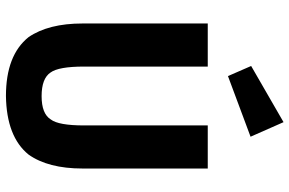

<svg xmlns="http://www.w3.org/2000/svg" viewBox="-184 -778 974 646"><g transform="rotate(90 303.0 -455.0)"><path d="M59 -246V-667H204V-251Q204 -165 224 -138Q244 -108 303.5 -108Q363 -108 382 -139Q402 -165 402 -251V-667H547V-246Q547 -130 500 -64Q440 10 303 12Q166 12 105 -64Q59 -131 59 -246ZM440 -811 236 -735 202 -813 391 -922Z"/></g></svg>

Font: Rambla
Style: Bold
Weight: 700
Designer: Martin Sommaruga
Foundry: Martin Sommaruga
Version: Version 1.001